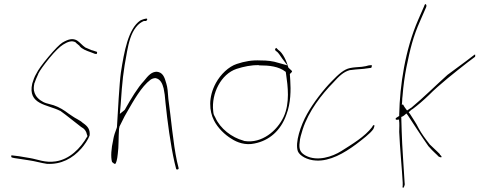

<svg xmlns="http://www.w3.org/2000/svg" viewBox="-20 -761 2332 934"><path d="M35 -5C34 -4 34 2 37 5L50 8C74 11 99 16 122 19C151 23 180 32 208 36C277 40 333 10 376 -39C390 -55 409 -82 416 -102C419 -131 407 -146 386 -161L385 -162H384C377 -169 368 -175 355 -182C341 -189 328 -199 314 -208C292 -225 268 -240 241 -249L205 -259C185 -265 164 -280 154 -297C146 -311 141 -326 147 -354V-356L148 -357C152 -369 158 -384 166 -401V-402C175 -420 192 -443 220 -478C248 -512 271 -534 287 -544C308 -557 329 -566 348 -555L349 -554V-553L367 -538V-537C378 -523 398 -515 424 -506L442 -499H443C446 -499 448 -498 450 -498C454 -506 452 -509 451 -509L430 -516H428C416 -521 406 -525 395 -530C379 -541 370 -554 355 -564C334 -576 313 -571 284 -554C270 -545 247 -522 216 -485C185 -448 165 -420 158 -405C147 -387 142 -371 137 -355C113 -251 212 -253 272 -222H273C304 -200 341 -169 374 -144C391 -135 400 -123 404 -103L406 -99L405 -98C371 -38 318 14 251 24C200 32 163 14 126 8C103 5 79 -1 56 -3L40 -5ZM137 -354H136ZM374 -145Z M568 -408C561 -359 553 -212 549 -144L548 -139C540 -119 534 -100 531 -83V-82C521 -38 518 2 525 27C531 33 538 37 540 37C545 33 550 18 553 -13C558 -48 556 -91 559 -134L560 -139C561 -141 560 -141 561 -144V-145L575 -173C581 -187 590 -202 598 -216C629 -270 668 -340 712 -373C719 -378 728 -381 736 -381H737C761 -376 770 -354 776 -331C780 -313 783 -291 785 -262C794 -173 810 -54 829 29L837 61C838 65 850 65 849 57L841 24C822 -65 812 -188 799 -280C797 -311 795 -336 789 -355C780 -388 771 -409 743 -412C718 -412 702 -395 680 -367C649 -334 617 -280 591 -234L589 -230C589 -229 586 -226 585 -225L563 -207L567 -252C575 -369 579 -409 598 -510C606 -553 617 -597 641 -628C655 -646 667 -653 680 -659H690C693 -660 697 -664 696 -668C696 -676 665 -663 662 -661C604 -621 584 -511 568 -408ZM743 -411V-410Z M1030 -357C992 -287 998 -220 1021 -175C1039 -139 1074 -105 1106 -86C1133 -68 1174 -53 1218 -63C1290 -77 1346 -126 1373 -203C1395 -260 1395 -324 1392 -370L1390 -401C1396 -406 1403 -413 1400 -416L1383 -432C1374 -464 1356 -504 1334 -518L1325 -527C1323 -529 1323 -528 1320 -525C1315 -517 1320 -516 1325 -511C1335 -505 1344 -488 1353 -476L1378 -443L1335 -455C1307 -464 1281 -467 1247 -467C1207 -469 1171 -463 1132 -450C1092 -437 1053 -399 1030 -357ZM1017 -222C1008 -306 1055 -401 1131 -426C1165 -437 1203 -445 1238 -444L1242 -443C1290 -443 1336 -438 1369 -412H1370L1372 -398C1380 -343 1391 -260 1360 -193C1328 -124 1253 -62 1170 -75C1168 -75 1166 -76 1164 -77C1108 -92 1051 -135 1027 -190C1019 -205 1019 -203 1017 -222ZM1325 -511Z M1438 -71C1439 -87 1445 -108 1452 -130C1481 -221 1546 -303 1601 -359C1628 -389 1651 -412 1682 -420H1684C1693 -421 1703 -422 1710 -423C1726 -425 1749 -425 1762 -428H1763C1774 -430 1782 -430 1786 -431C1791 -442 1789 -444 1787 -444C1785 -444 1780 -444 1775 -443H1774C1763 -440 1757 -438 1740 -436C1719 -434 1702 -434 1683 -430C1653 -424 1627 -400 1595 -367C1555 -327 1504 -261 1474 -207C1443 -152 1414 -67 1429 -25C1438 -3 1475 18 1517 20C1585 24 1654 -16 1712 -59C1742 -82 1781 -111 1796 -133C1801 -143 1802 -150 1801 -152H1800L1799 -153C1798 -153 1793 -150 1791 -145V-144C1755 -96 1692 -59 1640 -26C1597 1 1524 26 1467 -4C1444 -17 1432 -31 1438 -71ZM1684 -422Z M1957 -433C1976 -526 1989 -581 2025 -662L2053 -726C2056 -734 2054 -739 2050 -741C2048 -743 2043 -733 2042 -728L2014 -664C1951 -519 1925 -347 1922 -204V-197L1908 -188C1904 -186 1904 -182 1906 -180L1905 -179C1906 -178 1918 -178 1922 -180L1921 -178C1924 -160 1922 -139 1922 -119C1925 -45 1936 68 1939 127V141C1937 152 1940 153 1941 153C1942 153 1947 148 1949 136L1948 124C1945 65 1936 -47 1934 -123L1932 -192C1942 -195 1949 -202 1957 -209L1964 -200C1998 -149 2028 -101 2064 -50C2089 -21 2107 -8 2113 0C2120 4 2126 5 2127 4C2131 1 2123 -6 2121 -8H2120V-11C2117 -15 2099 -31 2071 -58C2049 -86 2030 -112 2017 -136C2003 -165 1988 -184 1975 -206L1968 -215C1977 -222 1978 -226 1988 -231C2012 -249 2039 -272 2067 -299C2115 -348 2199 -414 2254 -457L2290 -484C2291 -485 2290 -483 2291 -484C2292 -491 2292 -495 2291 -496C2290 -496 2287 -494 2283 -491L2249 -465C2225 -447 2194 -424 2157 -397C2100 -346 2040 -286 1982 -238C1977 -234 1967 -229 1961 -224L1959 -225C1955 -230 1952 -234 1948 -240L1941 -252H1934L1935 -254C1937 -267 1936 -280 1938 -292C1942 -345 1949 -392 1957 -433ZM1939 127Z"/></svg>

Font: Stray Cat
Style: HlCnObl
Weight: 100
Version: Version 1.0